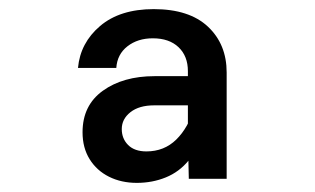

<svg xmlns="http://www.w3.org/2000/svg" viewBox="-20 -728 690 421"><path d="M394 -336 392 -423V-572Q392 -605 371.5 -624.5Q351 -644 315 -644Q282 -644 259.5 -626.5Q237 -609 235 -579H151Q156 -634 199.5 -671Q243 -708 317 -708Q395 -708 436 -669.5Q477 -631 477 -569V-336ZM280 -327Q246 -327 219 -340.5Q192 -354 176.5 -379Q161 -404 161 -438Q161 -497 205.5 -529Q250 -561 319 -561H400V-497H318Q285 -497 266 -482Q247 -467 247 -445Q247 -424 261 -410Q275 -396 301 -396Q340 -396 366.5 -422Q393 -448 406 -492L421 -441Q414 -401 393.5 -376Q373 -351 343.5 -339Q314 -327 280 -327Z"/></svg>

Font: Azeret Mono Thin Medium
Style: Regular
Weight: 500
Version: Version 1.002